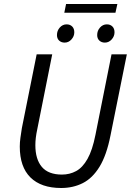

<svg xmlns="http://www.w3.org/2000/svg" viewBox="-20 -928 656 960"><path d="M285.8 12Q185.9 12 132.4 -40.6Q78.9 -93.3 78.9 -195.3Q78.9 -216.6 82.2 -239.9Q85.4 -263.1 89.4 -287.8L163.3 -656.3H241.1L166.2 -281Q161.4 -258.9 159.1 -239.5Q156.8 -220.1 156.8 -202.1Q156.8 -131.8 189.3 -93.4Q221.8 -55.1 289.8 -55.1Q328.3 -55.1 360.7 -72.6Q393.2 -90.2 417.6 -133.7Q442.1 -177.1 457.3 -253.9L537.6 -656.3H614.2L532.5 -250.9Q512.9 -151.6 477.6 -94.2Q442.3 -36.7 393.8 -12.4Q345.4 12 285.8 12ZM303.3 -715Q286.5 -715 275.6 -725.1Q264.8 -735.2 264.8 -752.7Q264.8 -774.5 279 -790.4Q293.2 -806.2 312.9 -806.2Q330.1 -806.2 340.8 -795.7Q351.5 -785.2 351.5 -766.4Q351.5 -746.6 337.2 -730.8Q323 -715 303.3 -715ZM504.4 -715Q487.6 -715 476.8 -725.1Q465.9 -735.2 465.9 -752.7Q465.9 -774.5 480.1 -790.4Q494.4 -806.2 514.1 -806.2Q531.2 -806.2 541.9 -795.7Q552.6 -785.2 552.6 -766.4Q552.6 -746.6 538.4 -730.8Q524.1 -715 504.4 -715ZM301.5 -864.3 310.4 -908H566.9L557.2 -864.3Z"/></svg>

Font: Source Sans 3
Style: Italic
Weight: 200
Italic angle: -11°
Designer: Paul D. Hunt
Foundry: Adobe
Version: Version 3.046;hotconv 1.0.118;makeotfexe 2.5.65603